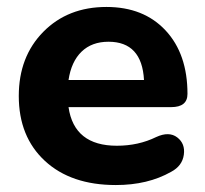

<svg xmlns="http://www.w3.org/2000/svg" viewBox="-20 -521 589 552"><path d="M313 11Q184 11 109 -58.5Q34 -128 34 -245Q34 -358 104.5 -429.5Q175 -501 286 -501Q393 -501 456 -433.5Q519 -366 519 -251Q519 -213 472 -213H177Q193 -102 316 -102Q378 -102 429 -127Q466 -144 489.5 -126Q513 -108 508.5 -76Q504 -44 472 -27Q405 11 313 11ZM292 -401Q244 -401 214.5 -372.5Q185 -344 177 -291H394Q388 -401 292 -401Z"/></svg>

Font: Nunito ExtraBold
Style: Regular
Weight: 800
Designer: Vernon Adams
Foundry: Vernon Adams
Version: Version 3.602